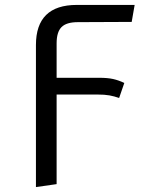

<svg xmlns="http://www.w3.org/2000/svg" viewBox="-20 -547 640 780"><path d="M210 -371V-231H383Q417 -231 439.5 -226Q462 -221 485 -210L464 -149Q444 -156 424.5 -159.5Q405 -163 375 -163H210V201L126 213V-364Q126 -527 292 -527H527L515 -458L296 -457Q250 -457 230 -437Q210 -417 210 -371Z"/></svg>

Font: FiraDG Mono
Style: Regular
Weight: 400
Designer: Carrois Corporate & Edenspiekermann AG
Foundry: Carrois Corporate GbR & Edenspiekermann AG
Version: Version 3.206